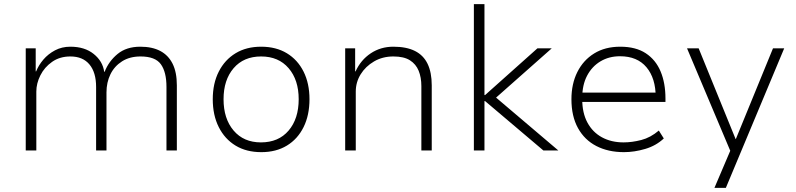

<svg xmlns="http://www.w3.org/2000/svg" viewBox="-20 -725 3837 925"><path d="M104 0V-492H152V-381H154Q166 -411 189 -438Q212 -465 245 -482.5Q278 -500 319 -500Q388 -500 431.5 -465Q475 -430 482 -379H484Q504 -430 546.5 -465Q589 -500 656 -500Q713 -500 752 -479.5Q791 -459 811.5 -418Q832 -377 832 -314V0H782V-306Q782 -378 755 -415.5Q728 -453 657 -453Q605 -453 568 -429.5Q531 -406 512 -367Q493 -328 493 -280V0H443V-306Q443 -376 411 -414.5Q379 -453 319 -453Q268 -453 231 -427Q194 -401 174.5 -362Q155 -323 155 -284V0Z M1239 8Q1167 8 1115 -23.5Q1063 -55 1034 -112.5Q1005 -170 1005 -247Q1005 -323 1034 -380Q1063 -437 1115 -468.5Q1167 -500 1238 -500Q1310 -500 1362 -468.5Q1414 -437 1442.5 -380Q1471 -323 1471 -247Q1471 -170 1442.5 -112.5Q1414 -55 1362 -23.5Q1310 8 1239 8ZM1237 -39Q1322 -39 1370.5 -96Q1419 -153 1419 -247Q1419 -340 1370.5 -396.5Q1322 -453 1238 -453Q1154 -453 1105.5 -396.5Q1057 -340 1057 -247Q1057 -153 1105.5 -96Q1154 -39 1237 -39Z M1643 0V-492H1691V-381H1693Q1718 -436 1766 -468Q1814 -500 1875 -500Q1938 -500 1979 -479.5Q2020 -459 2040 -417.5Q2060 -376 2060 -314V0H2010V-310Q2010 -352 1997 -384Q1984 -416 1955 -434.5Q1926 -453 1875 -453Q1823 -453 1782 -429Q1741 -405 1717.5 -367Q1694 -329 1694 -284V0Z M2263 0V-705H2314V-267H2317L2569 -492H2638L2351 -238L2352 -270L2670 0H2598L2317 -238H2314V0Z M2986 8Q2910 8 2853 -21.5Q2796 -51 2764.5 -108Q2733 -165 2733 -247Q2733 -321 2761.5 -378Q2790 -435 2842.5 -467.5Q2895 -500 2968 -500Q3043 -500 3091 -468.5Q3139 -437 3162.5 -381Q3186 -325 3186 -250V-234H2766V-279H3163L3139 -257Q3139 -348 3094.5 -401Q3050 -454 2967 -454Q2914 -454 2873 -429.5Q2832 -405 2808.5 -360.5Q2785 -316 2785 -254V-247Q2785 -181 2810 -134.5Q2835 -88 2880 -63.5Q2925 -39 2984 -39Q3025 -39 3069.5 -50.5Q3114 -62 3154 -96L3178 -58Q3141 -23 3088.5 -7.5Q3036 8 2986 8Z M3422 180 3506 -17V20L3290 -492H3346L3524 -55H3525L3704 -492H3758L3477 180Z"/></svg>

Font: Nunito Sans 7pt ExtraLight
Style: Regular
Weight: 250
Designer: Vernon Adams
Foundry: Vernon Adams
Version: Version 3.101;gftools[0.9.27]